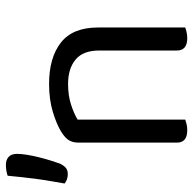

<svg xmlns="http://www.w3.org/2000/svg" viewBox="-22 -644 670 667"><g transform="rotate(-90 313.5 -310.0)"><path d="M472 -301Q472 -357 440.5 -383Q409 -409 356 -409Q316 -409 285 -399Q254 -389 232 -376V-2Q227 0 217 2.5Q207 5 195 5Q152 5 152 -31V-372Q152 -393 160.5 -406.5Q169 -420 190 -433Q216 -449 259 -462Q302 -475 356 -475Q447 -475 499.5 -434Q552 -393 552 -305V-2Q547 0 536.5 2.5Q526 5 515 5Q472 5 472 -31ZM79 -437Q72 -423 64 -416.5Q56 -410 42 -410Q33 -410 24.5 -413Q16 -416 10 -421Q13 -440 17.5 -464.5Q22 -489 25.5 -516Q29 -543 32 -569.5Q35 -596 37 -619Q55 -625 75 -625Q92 -625 102.5 -615.5Q113 -606 113 -586Q113 -571 109.5 -550Q106 -529 100.5 -507.5Q95 -486 89 -467Q83 -448 79 -437Z"/></g></svg>

Font: Baloo Thambi 2
Style: Regular
Weight: 400
Designer: Aadarsh Rajan and Ek Type
Foundry: Ek Type
Version: Version 1.640;hotconv 1.0.111;makeotfexe 2.5.65597; ttfautoh